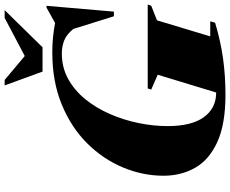

<svg xmlns="http://www.w3.org/2000/svg" viewBox="-102 -873 990 826"><g transform="rotate(-90 393.0 -460.0)"><path d="M708 -29.5Q627.5 -5.5 552.8 4.8Q478 15 398.5 15Q272 15 195.2 -20Q118.5 -55 84.2 -115.5Q50 -176 50 -251.5Q50 -340.5 85.5 -425.8Q121 -511 189.2 -579.8Q257.5 -648.5 356 -689.2Q454.5 -730 580.5 -730Q646 -730 707 -718L773.5 -755H781L756 -465H736L681.5 -639.5Q657.5 -669 631.5 -679Q605.5 -689 576 -689Q516 -689 466.5 -661.8Q417 -634.5 379.2 -588Q341.5 -541.5 315.8 -482.8Q290 -424 276.8 -359.8Q263.5 -295.5 263.5 -234Q263.5 -131 302 -78Q340.5 -25 408 -25L484.5 -276.5L420.5 -304.5L425.5 -319.5H786.5L781.5 -304.5L718.5 -279.5L649.5 -50.5H714.5ZM762.5 -935 602.5 -772H498L438.5 -935H462L565 -848.5L729 -935Z"/></g></svg>

Font: Newsreader 72pt ExtraBold
Style: Italic
Weight: 800
Italic angle: -17°
Designer: Hugues Gentile
Foundry: Production Type
Version: Version 1.003; ttfautohint (v1.8.3)